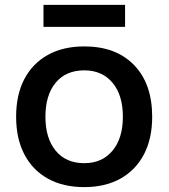

<svg xmlns="http://www.w3.org/2000/svg" viewBox="-20 -754 690 786"><path d="M325 12Q238 12 175.5 -23Q113 -58 79.5 -122.5Q46 -187 46 -276Q46 -366 79.5 -430Q113 -494 175.5 -529Q238 -564 325 -564Q455 -564 529 -487.5Q603 -411 603 -276Q603 -187 569.5 -122.5Q536 -58 473.5 -23Q411 12 325 12ZM325 -86Q398 -86 440.5 -137Q483 -188 483 -276Q483 -365 440.5 -415.5Q398 -466 325 -466Q250 -466 208 -415.5Q166 -365 166 -276Q166 -188 208 -137Q250 -86 325 -86ZM158 -644V-734H492V-644Z"/></svg>

Font: Azeret Mono Medium
Style: Regular
Weight: 500
Designer: Martin Vácha
Foundry: Displaay
Version: Version 1.002